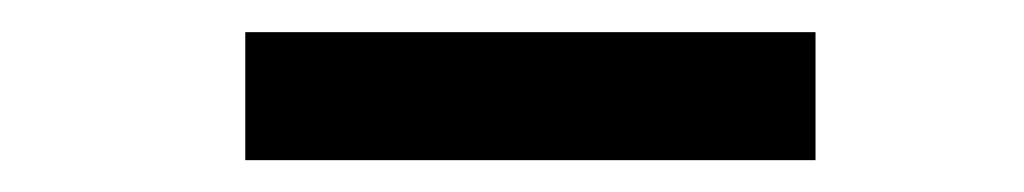

<svg xmlns="http://www.w3.org/2000/svg" viewBox="-20 -731 640 120"><path d="M489.7 -630.9H133.3V-710.9H489.7Z"/></svg>

Font: TypoPRO Roboto Mono
Style: Bold
Weight: 700
Designer: Google
Version: Version 2.000986; 2015; ttfautohint (v1.3)